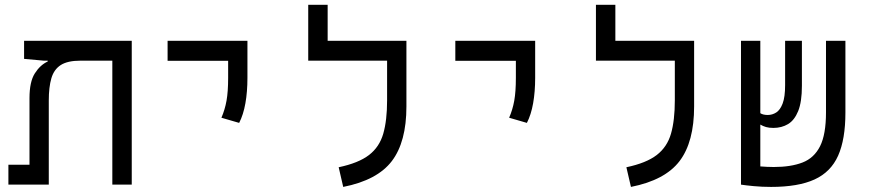

<svg xmlns="http://www.w3.org/2000/svg" viewBox="-20 -752 3556 782"><path d="M516.6 0H437.5V-504.9H307.6Q255.4 -504.9 227.5 -487.1Q199.7 -469.2 189.2 -433.1Q178.7 -397 178.7 -342.8V0H14.2V-81.1H100.1V-352.1Q100.1 -418.9 121.8 -453.1Q143.6 -487.3 174.3 -501.5V-504.9H158.7L78.1 -512.2V-585.9H516.6Z M954.1 -251.5 881.8 -272.5Q896 -305.2 902.6 -341.8Q909.2 -378.4 909.2 -435.1V-504.4H662.6V-585.9H987.8V-435.1Q987.8 -378.4 979.5 -331.5Q971.2 -284.7 954.1 -251.5Z M1635.3 -585.9V-318.4Q1635.3 -173.8 1575.9 -95.9Q1516.6 -18.1 1377.9 9.3L1359.4 -70.8Q1440.4 -87.9 1482.9 -120.6Q1525.4 -153.3 1541 -207.5Q1556.6 -261.7 1556.6 -343.3V-504.9H1235.4V-732.4H1314.5V-585.9Z M2126 -251.5 2053.7 -272.5Q2067.9 -305.2 2074.5 -341.8Q2081.1 -378.4 2081.1 -435.1V-504.4H1834.5V-585.9H2159.7V-435.1Q2159.7 -378.4 2151.4 -331.5Q2143.1 -284.7 2126 -251.5Z M2807.1 -585.9V-318.4Q2807.1 -173.8 2747.8 -95.9Q2688.5 -18.1 2549.8 9.3L2531.2 -70.8Q2612.3 -87.9 2654.8 -120.6Q2697.3 -153.3 2712.9 -207.5Q2728.5 -261.7 2728.5 -343.3V-504.9H2407.2V-732.4H2486.3V-585.9Z M3120.6 9.3Q3083.5 9.3 3050 6.1Q3016.6 2.9 2998 0V-0.5V-585.9H3076.7V-291Q3087.9 -283.7 3106.9 -283.7Q3125.5 -283.7 3141.6 -293.9Q3157.7 -304.2 3167.7 -330.6Q3177.7 -356.9 3177.7 -405.3V-585.9H3246.1V-402.3Q3246.1 -337.4 3231 -299.8Q3215.8 -262.2 3189.7 -246.6Q3163.6 -231 3129.9 -231Q3112.3 -231 3099.9 -234.6Q3087.4 -238.3 3076.7 -244.6V-74.2Q3089.8 -73.2 3103.8 -72.5Q3117.7 -71.8 3131.3 -71.8Q3201.2 -71.8 3248.5 -90.1Q3295.9 -108.4 3320.1 -156.5Q3344.2 -204.6 3344.2 -293.9V-585.9H3423.3V-293.5Q3423.3 -184.6 3393.6 -117.9Q3363.8 -51.3 3297.4 -21Q3231 9.3 3120.6 9.3Z"/></svg>

Font: Cascadia Code NF SemiLight
Style: Regular
Weight: 350
Monospace: yes
Designer: Aaron Bell
Foundry: Saja Typeworks
Version: Version 2404.023; ttfautohint (v1.8.4)